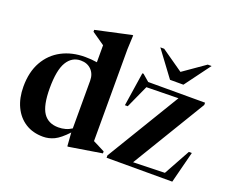

<svg xmlns="http://www.w3.org/2000/svg" viewBox="-122 -939 1369 1151"><g transform="rotate(20 563.0 -364.0)"><path d="M617 -17 409.5 16.5H402L396 -65V-70Q350 -21 315.8 -4.5Q281.5 12 244.5 12Q179 12 131.5 -18.2Q84 -48.5 58 -103.2Q32 -158 32 -231Q32 -324.5 69 -390Q106 -455.5 171 -489.8Q236 -524 320 -524Q359 -524 396 -518V-626.5Q387 -633 361.5 -650.5Q336 -668 314.5 -683V-695L539 -744H545.5L541.5 -653.5V-68Q547.5 -65 561.5 -58Q575.5 -51 591 -43Q606.5 -35 617 -29.5ZM396 -399.5Q396 -443 370.2 -469Q344.5 -495 303 -495Q246.5 -495 215 -443Q183.5 -391 183.5 -275.5Q183.5 -166.5 215 -119.2Q246.5 -72 311.5 -72Q335 -72 356 -77.8Q377 -83.5 396 -96ZM646.5 0V-15L929.5 -482.5L726 -479L660 -333.5H642L675 -549H682.5L725.5 -512H1088.5V-497.5L805 -29L1006 -34.5L1098 -201.5H1117L1065.5 0ZM1050 -732 929.5 -569H844L723 -732H747.5L886.5 -635L1025.5 -732Z"/></g></svg>

Font: Newsreader 72pt SemiBold
Style: Regular
Weight: 600
Designer: Hugues Gentile
Foundry: Production Type
Version: Version 1.003; ttfautohint (v1.8.3)